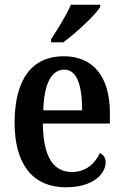

<svg xmlns="http://www.w3.org/2000/svg" viewBox="-20 -786 525 816"><path d="M197 -619V-606H249C303 -646 384 -721 406 -756V-766H281C263 -721 225 -663 197 -619ZM260 10C378 10 429 -49 429 -96C429 -117 418 -130 404 -135C384 -91 345 -55 286 -55C207 -55 164 -118 162 -261H447V-306C447 -464 373 -547 251 -547C118 -547 42 -452 42 -264C42 -90 118 10 260 10ZM329 -317H164C167 -429 198 -490 253 -490C308 -490 329 -422 329 -317Z"/></svg>

Font: Noto Serif Tamil Condensed SemiBold
Style: Regular
Weight: 600
Width: 3
Designer: Indian Type Foundry, Tom Grace, and the Monotype Design Team
Foundry: Monotype Imaging Inc.
Version: Version 2.004